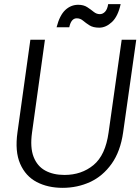

<svg xmlns="http://www.w3.org/2000/svg" viewBox="-20 -891 675 923"><path d="M281 12Q210 12 156.5 -16Q103 -44 77 -103.5Q51 -163 64 -255L126 -700H196L134 -254Q124 -182 141.5 -137Q159 -92 197.5 -71Q236 -50 290 -50Q372 -50 429.5 -97.5Q487 -145 502 -254L565 -700H635L572 -255Q559 -163 516.5 -103.5Q474 -44 413 -16Q352 12 281 12ZM457 -758Q428 -758 410.5 -769Q393 -780 379.5 -791.5Q366 -803 349 -803Q322 -803 313 -760H252Q267 -818 294 -843Q321 -868 356 -868Q382 -868 399.5 -856.5Q417 -845 430.5 -834Q444 -823 460 -823Q474 -823 485 -834.5Q496 -846 500 -871H560Q547 -812 518 -785Q489 -758 457 -758Z"/></svg>

Font: Host Grotesk Light
Style: Italic
Weight: 300
Italic angle: -8°
Designer: Doğukan Karapınar based on Poppins by Indian Type Foundry, Jonny Pinhorn
Foundry: Element Type
Version: Version 1.001; ttfautohint (v1.8.4.7-5d5b)